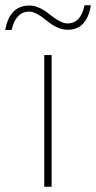

<svg xmlns="http://www.w3.org/2000/svg" viewBox="-81 -709 365 729"><path d="M264 -689Q249 -596 176 -596Q138 -596 96.5 -630.5Q55 -665 30 -665Q-21 -665 -37 -595H-61Q-45 -688 31 -688Q66 -688 108 -654Q150 -620 175 -620Q226 -620 240 -689ZM115 -500V0H87V-500Z"/></svg>

Font: Elaine Sans ExtraLight
Style: Regular
Weight: 275
Designer: Wei Huang
Foundry: Wei Huang
Version: Version 2.001;December 24, 2019;FontCreator 12.0.0.2547 64-b